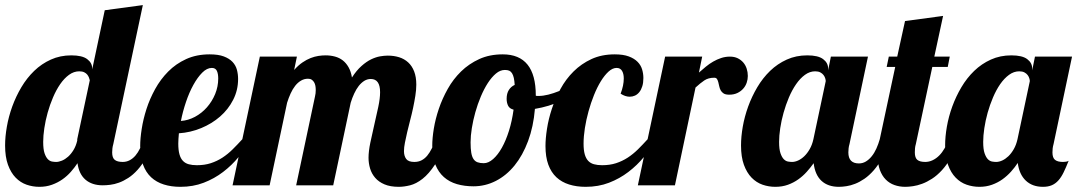

<svg xmlns="http://www.w3.org/2000/svg" viewBox="-33 -720 4186 746"><path d="M566.9 -179.2Q552.7 -138.7 536.1 -109.4Q519.5 -80.1 501.7 -60.3Q483.9 -40.5 465.3 -28.6Q446.8 -16.6 429.2 -10.3Q411.6 -3.9 395.5 -2Q379.4 0 366.2 0Q324.7 0 299.3 -21.7Q273.9 -43.5 268.1 -85.9Q256.8 -68.8 242.4 -52.5Q228 -36.1 209.7 -23.2Q191.4 -10.3 168.9 -2.2Q146.5 5.9 120.1 5.9Q94.2 5.9 70.3 -2.4Q46.4 -10.7 27.8 -29.8Q9.3 -48.8 -2 -79.6Q-13.2 -110.4 -13.2 -154.8Q-13.2 -189 -6.3 -228Q0.5 -267.1 14.6 -306.2Q28.8 -345.2 50 -381.1Q71.3 -417 99.9 -444.6Q128.4 -472.2 164.6 -488.5Q200.7 -504.9 244.1 -504.9Q286.6 -504.9 305.9 -490.2Q325.2 -475.6 325.2 -454.1V-450.2L374 -680.2L522 -700.2L407.2 -160.2Q404.8 -151.9 403.8 -143.8Q402.8 -135.7 402.8 -127.9Q402.8 -106.9 412.8 -98.9Q422.9 -90.8 443.8 -90.8Q458.5 -90.8 470.9 -97.4Q483.4 -104 493.4 -115.7Q503.4 -127.4 511.2 -143.8Q519 -160.2 524.9 -179.2ZM267.1 -179.2 315.9 -408.2Q314.9 -412.6 312.7 -418.5Q310.5 -424.3 306.2 -429.9Q301.8 -435.5 294.2 -439.2Q286.6 -442.9 274.9 -442.9Q253.9 -442.9 235.1 -429.2Q216.3 -415.5 200.7 -392.8Q185.1 -370.1 172.9 -341.3Q160.6 -312.5 152.1 -282Q143.6 -251.5 139.2 -221.9Q134.8 -192.4 134.8 -168.9Q134.8 -140.1 140.1 -124.5Q145.5 -108.9 153.1 -101.3Q160.6 -93.8 169.4 -92.3Q178.2 -90.8 185.1 -90.8Q195.3 -90.8 207.8 -95.9Q220.2 -101.1 231.7 -111.3Q243.2 -121.6 252.7 -137.2Q262.2 -152.8 267.1 -173.8Z M942.9 -179.2Q921.9 -144 894.8 -110.8Q867.7 -77.6 833.7 -51.8Q799.8 -25.9 758.5 -10Q717.3 5.9 668 5.9Q632.3 5.9 603.5 -3.2Q574.7 -12.2 554.2 -31.2Q533.7 -50.3 522.7 -80.3Q511.7 -110.4 511.7 -152.8Q511.7 -181.6 517.6 -219.2Q523.4 -256.8 536.1 -296.4Q548.8 -335.9 569.8 -374Q590.8 -412.1 620.6 -442.1Q650.4 -472.2 690.4 -490.5Q730.5 -508.8 781.7 -508.8Q815.4 -508.8 836.7 -500.7Q857.9 -492.7 870.4 -479.5Q882.8 -466.3 887.5 -449Q892.1 -431.6 892.1 -413.1Q892.1 -369.6 873 -332.3Q854 -294.9 822 -267.1Q790 -239.3 748.5 -222.2Q707 -205.1 662.1 -202.1Q661.1 -190.9 660.4 -180.9Q659.7 -170.9 659.7 -162.1Q659.7 -136.7 664.3 -120.4Q668.9 -104 678 -94.7Q687 -85.4 700.4 -81.8Q713.9 -78.1 731.9 -78.1Q761.7 -78.1 785.9 -85.9Q810.1 -93.8 831.1 -107.4Q852.1 -121.1 870.8 -139.6Q889.6 -158.2 908.7 -179.2ZM669.9 -250Q698.2 -252 724.6 -266.1Q751 -280.3 771 -303Q791 -325.7 803 -354.7Q814.9 -383.8 814.9 -415Q814.9 -433.6 809.6 -444.8Q804.2 -456.1 790 -456.1Q771 -456.1 752.7 -437.7Q734.4 -419.4 718.3 -390.1Q702.1 -360.8 689.7 -324Q677.2 -287.1 669.9 -250Z M1702.6 -179.2Q1681.6 -117.7 1657.5 -81.1Q1633.3 -44.4 1608.6 -25.1Q1584 -5.9 1560.3 0Q1536.6 5.9 1516.6 5.9Q1483.4 5.9 1460.9 -3.7Q1438.5 -13.2 1424.8 -29.1Q1411.1 -44.9 1405 -65.2Q1398.9 -85.4 1398.9 -106.9Q1398.9 -132.3 1406 -166.3Q1413.1 -200.2 1421.4 -235.8Q1429.7 -271.5 1436.8 -304.7Q1443.8 -337.9 1443.8 -361.8Q1443.8 -413.1 1407.7 -413.1Q1394 -413.1 1382.3 -405.8Q1370.6 -398.4 1360.8 -386Q1351.1 -373.5 1343.3 -356.7Q1335.4 -339.8 1329.6 -320.8L1261.7 0H1117.7L1190.9 -345.2Q1193.8 -356.9 1193.8 -370.1Q1193.8 -378.9 1192.4 -386.7Q1190.9 -394.5 1187.3 -400.6Q1183.6 -406.7 1178 -410.4Q1172.4 -414.1 1163.6 -414.1Q1148.9 -414.1 1136.5 -406.7Q1124 -399.4 1114 -386.7Q1104 -374 1096.2 -356.9Q1088.4 -339.8 1082.5 -320.8L1014.6 0H870.6L976.6 -500H1120.6L1109.9 -448.2Q1126 -466.3 1142.1 -477.3Q1158.2 -488.3 1173.8 -494.4Q1189.5 -500.5 1204.1 -502.7Q1218.8 -504.9 1231.9 -504.9Q1251.5 -504.9 1268.6 -500.2Q1285.6 -495.6 1298.8 -485.4Q1312 -475.1 1321.3 -458.7Q1330.6 -442.4 1334.5 -418.9Q1352.5 -446.8 1371.6 -463.6Q1390.6 -480.5 1408.7 -489.3Q1426.8 -498 1443.4 -501Q1460 -503.9 1473.6 -503.9Q1497.6 -503.9 1517.8 -497.6Q1538.1 -491.2 1553 -477.5Q1567.9 -463.9 1576.2 -442.4Q1584.5 -420.9 1584.5 -391.1Q1584.5 -371.1 1580.8 -347.9Q1577.1 -324.7 1572 -300.5Q1566.9 -276.4 1560.5 -252.4Q1554.2 -228.5 1549.1 -206.5Q1543.9 -184.6 1540.3 -165.8Q1536.6 -147 1536.6 -132.8Q1536.6 -114.3 1545.2 -102.5Q1553.7 -90.8 1576.7 -90.8Q1592.8 -90.8 1605 -97.2Q1617.2 -103.5 1627 -115.2Q1636.7 -127 1644.8 -143.3Q1652.8 -159.7 1660.6 -179.2Z M2222.7 -379.9Q2193.4 -349.1 2147 -327.6Q2100.6 -306.2 2045.4 -296.9Q2039.6 -227.5 2018.8 -171.9Q1998 -116.2 1966.3 -77.1Q1934.6 -38.1 1893.6 -17.1Q1852.5 3.9 1806.6 3.9Q1772 3.9 1742.4 -4.6Q1712.9 -13.2 1691.7 -32Q1670.4 -50.8 1658.4 -80.8Q1646.5 -110.8 1646.5 -153.8Q1646.5 -183.1 1652.6 -220.5Q1658.7 -257.8 1672.1 -297.4Q1685.5 -336.9 1706.8 -374.8Q1728 -412.6 1758.5 -442.4Q1789.1 -472.2 1829.1 -490.5Q1869.1 -508.8 1920.4 -508.8Q2048.8 -508.8 2048.8 -349.1V-348.1Q2051.3 -347.2 2053.5 -347.2Q2055.7 -347.2 2059.6 -347.2Q2077.1 -347.2 2097.4 -352.3Q2117.7 -357.4 2138.2 -365.7Q2158.7 -374 2178.2 -385Q2197.8 -396 2213.9 -407.2ZM1962.4 -293.9Q1946.8 -297.9 1941.2 -309.3Q1935.5 -320.8 1935.5 -335.9Q1935.5 -356.9 1944.1 -370.4Q1952.6 -383.8 1966.8 -390.1Q1965.8 -406.2 1963.4 -417.2Q1960.9 -428.2 1956.5 -435.3Q1952.1 -442.4 1945.6 -445.3Q1939 -448.2 1928.7 -448.2Q1910.6 -448.2 1894 -434.3Q1877.4 -420.4 1862.5 -397.5Q1847.7 -374.5 1835.2 -345Q1822.8 -315.4 1814 -284.2Q1805.2 -252.9 1800.3 -222.4Q1795.4 -191.9 1795.4 -167Q1795.4 -142.1 1798.1 -126.5Q1800.8 -110.8 1806.9 -101.8Q1813 -92.8 1822.8 -89.4Q1832.5 -85.9 1846.7 -85.9Q1864.7 -85.9 1883.1 -102.1Q1901.4 -118.2 1917 -146Q1932.6 -173.8 1944.6 -211.9Q1956.5 -250 1962.4 -293.9Z M2517.6 -179.2Q2496.6 -144 2469.5 -110.8Q2442.4 -77.6 2408.4 -51.8Q2374.5 -25.9 2333.3 -10Q2292 5.9 2242.7 5.9Q2207 5.9 2178.2 -3.2Q2149.4 -12.2 2128.9 -31.2Q2108.4 -50.3 2097.4 -80.3Q2086.4 -110.4 2086.4 -152.8Q2086.4 -181.6 2092.3 -219.5Q2098.1 -257.3 2111.1 -296.9Q2124 -336.4 2144.8 -374.5Q2165.5 -412.6 2195.6 -442.4Q2225.6 -472.2 2265.1 -490.5Q2304.7 -508.8 2355.5 -508.8Q2388.7 -508.8 2410.2 -500.7Q2431.6 -492.7 2444.3 -479.7Q2457 -466.8 2461.9 -450.2Q2466.8 -433.6 2466.8 -417Q2466.8 -398.4 2462.6 -385Q2458.5 -371.6 2451.2 -362.3Q2443.8 -353 2434.1 -348.6Q2424.3 -344.2 2413.6 -344.2Q2396.5 -344.2 2378.4 -356Q2390.6 -388.2 2390.6 -415Q2390.6 -433.6 2383.8 -444.8Q2377 -456.1 2362.8 -456.1Q2347.2 -456.1 2331.5 -441.9Q2315.9 -427.7 2301.5 -404.3Q2287.1 -380.9 2274.9 -350.6Q2262.7 -320.3 2253.7 -287.6Q2244.6 -254.9 2239.5 -222.4Q2234.4 -189.9 2234.4 -162.1Q2234.4 -136.7 2239 -120.4Q2243.7 -104 2252.7 -94.7Q2261.7 -85.4 2275.1 -81.8Q2288.6 -78.1 2306.6 -78.1Q2336.4 -78.1 2360.6 -85.9Q2384.8 -93.8 2405.8 -107.4Q2426.8 -121.1 2445.6 -139.6Q2464.4 -158.2 2483.4 -179.2Z M2445.3 0 2551.3 -500H2695.3L2682.6 -438Q2695.8 -449.7 2709.5 -460.9Q2723.1 -472.2 2738 -480.7Q2752.9 -489.3 2769 -494.6Q2785.2 -500 2803.2 -500Q2820.3 -500 2833.3 -493.7Q2846.2 -487.3 2855 -477.1Q2863.8 -466.8 2868.2 -453.1Q2872.6 -439.5 2872.6 -424.8Q2872.6 -411.6 2868.2 -398.7Q2863.8 -385.7 2854.7 -375.5Q2845.7 -365.2 2832 -358.6Q2818.4 -352.1 2800.3 -352.1Q2786.1 -352.1 2778.6 -356.9Q2771 -361.8 2767.1 -369.1Q2763.2 -376.5 2761.5 -385Q2759.8 -393.6 2757.8 -400.9Q2755.9 -408.2 2752.7 -413.1Q2749.5 -418 2742.2 -418Q2719.2 -418 2703.6 -407.5Q2688 -397 2669.4 -379.9L2589.4 0Z M3427.2 -179.2Q3413.1 -138.7 3396.5 -108.9Q3379.9 -79.1 3362.1 -58.6Q3344.2 -38.1 3325.7 -25.4Q3307.1 -12.7 3289.6 -5.9Q3272 1 3255.9 3.4Q3239.7 5.9 3226.6 5.9Q3184.1 5.9 3158.9 -17.3Q3133.8 -40.5 3128.4 -85.9Q3116.2 -68.8 3101.6 -52.5Q3086.9 -36.1 3068.8 -23.2Q3050.8 -10.3 3028.6 -2.2Q3006.3 5.9 2979.5 5.9Q2953.6 5.9 2929.7 -2.4Q2905.8 -10.7 2887.2 -29.8Q2868.7 -48.8 2857.4 -79.6Q2846.2 -110.4 2846.2 -154.8Q2846.2 -189 2853 -228Q2859.9 -267.1 2874 -306.2Q2888.2 -345.2 2909.4 -381.1Q2930.7 -417 2959.2 -444.6Q2987.8 -472.2 3023.9 -488.5Q3060.1 -504.9 3103.5 -504.9Q3146 -504.9 3165.3 -490.2Q3184.6 -475.6 3184.6 -454.1V-446.8L3195.3 -500H3339.4L3267.6 -160.2Q3265.1 -151.9 3264.2 -143.8Q3263.2 -135.7 3263.2 -127.9Q3263.2 -85 3304.2 -85Q3318.8 -85 3331.3 -92.5Q3343.8 -100.1 3354 -112.8Q3364.3 -125.5 3372.1 -142.8Q3379.9 -160.2 3385.3 -179.2ZM3175.3 -404.8Q3175.3 -409.2 3173.3 -415.8Q3171.4 -422.4 3166.7 -428.5Q3162.1 -434.6 3154.3 -438.7Q3146.5 -442.9 3134.3 -442.9Q3113.3 -442.9 3094.5 -429.2Q3075.7 -415.5 3060.1 -392.8Q3044.4 -370.1 3032.2 -341.3Q3020 -312.5 3011.5 -282Q3002.9 -251.5 2998.5 -221.9Q2994.1 -192.4 2994.1 -168.9Q2994.1 -140.1 2999.5 -124.5Q3004.9 -108.9 3012.5 -101.3Q3020 -93.8 3028.8 -92.3Q3037.6 -90.8 3044.4 -90.8Q3055.7 -90.8 3068.1 -96.4Q3080.6 -102.1 3092 -113Q3103.5 -124 3113 -140.6Q3122.6 -157.2 3127.4 -179.2Z M3694.3 -179.2Q3680.2 -138.7 3662.8 -108.9Q3645.5 -79.1 3626.7 -58.6Q3607.9 -38.1 3588.1 -25.4Q3568.4 -12.7 3549.8 -5.9Q3531.2 1 3514.4 3.4Q3497.6 5.9 3484.4 5.9Q3461.9 5.9 3442.4 -1Q3422.9 -7.8 3408.4 -22.5Q3394 -37.1 3385.7 -59.6Q3377.4 -82 3377.4 -113.8Q3377.4 -127.4 3379.4 -143.8Q3381.3 -160.2 3385.3 -179.2L3445.3 -460H3412.1L3420.4 -500H3453.1L3483.4 -638.2L3631.3 -658.2L3597.2 -500H3657.2L3649.4 -460H3589.4L3525.4 -160.2Q3522.9 -151.9 3522.2 -143.8Q3521.5 -135.7 3521.5 -127.9Q3521.5 -106.9 3531.2 -98.9Q3541 -90.8 3562 -90.8Q3576.7 -90.8 3590.6 -97.4Q3604.5 -104 3616.2 -115.7Q3627.9 -127.4 3637.2 -143.8Q3646.5 -160.2 3652.3 -179.2Z M4060.5 -160.2Q4058.1 -151.9 4057.1 -143.8Q4056.2 -135.7 4056.2 -127.9Q4056.2 -106.9 4066.2 -98.9Q4076.2 -90.8 4097.2 -90.8Q4104 -90.8 4109.4 -91.8Q4114.7 -92.8 4119.1 -95.2Q4108.9 -69.3 4099.6 -50.3Q4090.3 -31.2 4079.1 -18.8Q4067.9 -6.3 4053.5 -0.2Q4039.1 5.9 4019.5 5.9Q3978 5.9 3952.6 -18.3Q3927.2 -42.5 3921.4 -86.9Q3910.2 -69.8 3895.3 -53.2Q3880.4 -36.6 3862.1 -23.4Q3843.8 -10.3 3821.3 -2.2Q3798.8 5.9 3772.5 5.9Q3746.6 5.9 3722.7 -2.4Q3698.7 -10.7 3680.2 -29.8Q3661.6 -48.8 3650.4 -79.6Q3639.2 -110.4 3639.2 -154.8Q3639.2 -189 3646 -228Q3652.8 -267.1 3667 -306.2Q3681.2 -345.2 3702.4 -381.1Q3723.6 -417 3752.2 -444.6Q3780.8 -472.2 3816.9 -488.5Q3853 -504.9 3896.5 -504.9Q3939 -504.9 3958.3 -490.2Q3977.5 -475.6 3977.5 -454.1V-446.8L3988.3 -500H4132.3ZM3968.3 -404.8Q3968.3 -409.2 3966.3 -415.8Q3964.4 -422.4 3959.7 -428.5Q3955.1 -434.6 3947.3 -438.7Q3939.5 -442.9 3927.2 -442.9Q3906.2 -442.9 3887.5 -429.2Q3868.7 -415.5 3853 -392.8Q3837.4 -370.1 3825.2 -341.3Q3813 -312.5 3804.4 -282Q3795.9 -251.5 3791.5 -221.9Q3787.1 -192.4 3787.1 -168.9Q3787.1 -140.1 3792.5 -124.5Q3797.9 -108.9 3805.4 -101.3Q3813 -93.8 3821.8 -92.3Q3830.6 -90.8 3837.4 -90.8Q3848.6 -90.8 3861.1 -96.4Q3873.5 -102.1 3885 -113Q3896.5 -124 3906 -140.6Q3915.5 -157.2 3920.4 -179.2Z"/></svg>

Font: Lobster
Style: Regular
Weight: 400
Designer: Pablo Impallari
Foundry: Pablo Impallari
Version: Version 1.007; ttfautohint (v1.1) -l 8 -r 50 -G 50 -x 14 -D 